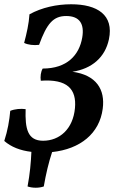

<svg xmlns="http://www.w3.org/2000/svg" viewBox="-31 -705 536 899"><path d="M479 -521C503 -635 425 -685 302 -685C235 -685 165 -670 107 -638C104 -593 94 -549 82 -504C100 -495 127 -492 152 -495C188 -594 218 -630 279 -630C342 -630 365 -593 354 -529C340 -447 283 -384 169 -384C160 -370 157 -346 160 -327C285 -336 328 -287 320 -199C311 -100 247 -46 171 -46C98 -46 86 -102 89 -194C67 -197 39 -195 17 -186C13 -141 5 -94 -11 -45C21 -17 64 0 116 6C114 54 109 110 98 168C121 176 152 176 174 168C184 110 197 55 213 7C345 -7 435 -80 450 -196C462 -286 420 -354 308 -369C399 -383 461 -436 479 -521Z"/></svg>

Font: Vollkorn Semibold
Style: Italic
Weight: 600
Italic angle: -11°
Designer: Friedrich Althausen
Foundry: Friedrich Althausen
Version: Version 4.015;PS 004.015;hotconv 1.0.88;makeotf.lib2.5.64775